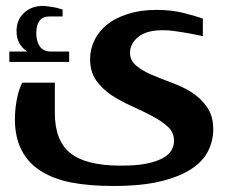

<svg xmlns="http://www.w3.org/2000/svg" viewBox="-20 -449 762 641"><path d="M70.8 -276.9Q35.2 -300.8 35.2 -345.2Q35.2 -383.3 61 -406.7Q86.4 -430.2 127 -429.2Q130.9 -429.2 156.7 -425.3Q170.9 -423.3 189 -417V-394H145Q122.1 -394 111.3 -378.9Q101.1 -364.3 101.1 -338.9Q101.1 -312.5 112.3 -294.9Q124 -276.9 150.9 -276.9H210.9V-242.2H11.2V-276.9ZM502 -416Q553.2 -416 594.7 -405.3Q637.7 -394 657.2 -387.2V-328.1Q653.8 -329.1 649.2 -330.1Q644.5 -331.1 638.2 -332.3Q631.8 -333.5 627.9 -334.5Q616.7 -336.9 592.3 -340.8Q566.4 -344.7 556.2 -346.2Q540 -348.1 522.9 -348.1Q468.3 -348.1 440.9 -325.2Q414.1 -302.7 414.1 -272.9Q414.1 -247.1 434.6 -230Q455.6 -212.4 485.8 -199.7Q520 -185.1 553.2 -172.9Q592.3 -158.7 620.1 -140.6Q650.4 -121.1 671.4 -91.3Q691.9 -62 691.9 -17.1Q691.9 21 674.8 55.2Q657.2 90.3 618.7 115.2Q578.1 141.6 515.1 156.7Q452.6 171.9 356.9 171.9Q278.3 171.9 217.8 160.2Q158.7 148.9 115.7 121.6Q74.2 95.2 52.2 52.7Q29.8 9.3 29.8 -50.8Q29.8 -85 36.6 -119.1Q43 -151.4 54.2 -172.9H163.1V-71.8Q163.1 21 215.3 62.5Q267.6 104 382.8 104Q434.6 104 466.8 97.7Q501.5 90.8 522 79.6Q543.5 67.9 552.2 53.2Q561 38.6 561 21Q561 -6.8 540.5 -25.9Q521 -43.9 488.3 -61.5Q459.5 -76.7 420.9 -94.2Q382.8 -111.3 353.5 -130.4Q321.8 -151.4 301.3 -180.2Q280.8 -209.5 280.8 -251Q280.8 -285.2 295.4 -314.9Q310.1 -345.2 338.4 -367.7Q365.2 -389.2 408.2 -402.8Q449.2 -416 502 -416Z"/></svg>

Font: SimahzazaarabicW05-SemiBold
Style: Regular
Weight: 600
Designer: Ahmed zaza
Foundry: Ahmed zaza
Version: Version 1.001